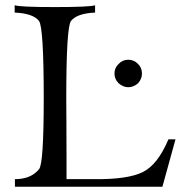

<svg xmlns="http://www.w3.org/2000/svg" viewBox="-20 -713 720 733"><path d="M650 -181 600 0H37V-29Q98 -29 129 -67Q147 -88 147 -337Q147 -607 129 -633Q106 -662 36 -665V-693Q56 -686 188 -686Q325 -686 343 -693V-665Q274 -662 251 -633Q233 -609 233 -337Q233 -326 233.5 -248.5Q234 -171 234 -98.5Q234 -26 234 -29H343Q468 -28 525 -56Q582 -84 623 -181ZM522 -432Q522 -412 507 -395Q489 -380 470 -380Q450 -380 433 -395Q417 -411 417 -432Q417 -454 433 -469Q448 -485 470 -485Q491 -485 507 -469Q522 -454 522 -432Z"/></svg>

Font: GFS Artemisia
Style: Regular
Weight: 400
Designer: Takis Katsoulidis and George D. Matthiopoulos
Foundry: Takis Katsoulidis and George D. Matthiopoulos
Version: Version 1.0